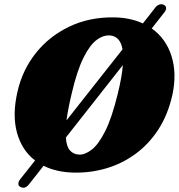

<svg xmlns="http://www.w3.org/2000/svg" viewBox="-20 -796 839 901"><path d="M75.5 81Q66.5 76.5 66.2 66.5Q66 56.5 74.5 45.5L144.5 -43Q82 -91 59.5 -174Q37 -257 62 -365.5Q85 -467.5 148 -546.8Q211 -626 305 -671Q399 -716 514.5 -714.5Q591 -713.5 650.5 -686L710 -762Q717.5 -771.5 728.5 -774.8Q739.5 -778 749.5 -773Q759 -768 759.5 -758.8Q760 -749.5 752.5 -739.5L692 -662.5Q759 -615 784.8 -533Q810.5 -451 789 -351Q768 -257.5 723 -188.2Q678 -119 615.5 -73.5Q553 -28 479.2 -6.2Q405.5 15.5 328 14Q245.5 12.5 184.5 -18L116 69Q97 93 75.5 81ZM317.5 -361.5Q308 -322.5 301.8 -290.2Q295.5 -258 292 -231L555 -564.5Q549 -597 534.2 -612.2Q519.5 -627.5 497.5 -629.5Q466 -632.5 433.8 -608.8Q401.5 -585 371.8 -525.2Q342 -465.5 317.5 -361.5ZM351.5 -70.5Q379 -69.5 410.5 -93.8Q442 -118 473.5 -180.2Q505 -242.5 532.5 -355.5Q552 -434.5 556.5 -490.5L289 -150.5Q292 -108 308.5 -89.8Q325 -71.5 351.5 -70.5Z"/></svg>

Font: Fraunces 9pt S050 Black
Style: Italic
Weight: 900
Italic angle: -16°
Version: Version 1.000; ttfautohint (v1.8.3)